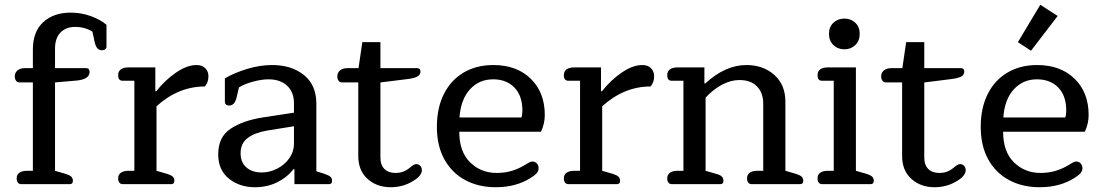

<svg xmlns="http://www.w3.org/2000/svg" viewBox="-20 -773 4625 806"><path d="M69 0Q60 0 55 -6.5Q50 -13 50 -24Q50 -40 61.5 -48Q73 -56 93 -56H118V-427H62Q53 -427 47.5 -434Q42 -441 42 -452Q42 -468 53.5 -477.5Q65 -487 85 -487H118V-565Q118 -641 162 -680.5Q206 -720 276 -720Q321 -720 361 -705.5Q401 -691 427 -669V-577Q427 -571 422 -566.5Q417 -562 408 -562Q396 -562 389 -570Q382 -578 378 -594L368 -640Q337 -660 295 -660Q257 -660 234 -636.5Q211 -613 211 -569V-487H341Q356 -487 356 -471Q356 -441 304 -435L211 -427V-56L256 -43Q272 -38 279 -31.5Q286 -25 286 -14Q286 0 273 0Z M495 0Q486 0 481 -6.5Q476 -13 476 -24Q476 -40 487.5 -48Q499 -56 519 -56H544V-434H495Q476 -434 476 -457Q476 -474 487.5 -482Q499 -490 519 -490H632V-390H636Q672 -436 718.5 -468Q765 -500 805 -500Q829 -500 842 -486.5Q855 -473 855 -453Q855 -427 840 -410Q729 -410 637 -327V-56L682 -43Q698 -38 705 -31.5Q712 -25 712 -14Q712 0 699 0Z M896 -125Q896 -198 948 -232.5Q1000 -267 1083 -280L1214 -300V-340Q1214 -386 1185.5 -413Q1157 -440 1107 -440Q1078 -440 1041.5 -430Q1005 -420 983 -406L973 -363Q965 -330 942 -330Q933 -330 928.5 -334.5Q924 -339 924 -346V-444Q965 -468 1018.5 -484Q1072 -500 1122 -500Q1204 -500 1256 -458Q1308 -416 1308 -338V-54L1343 -43Q1360 -37 1367 -31Q1374 -25 1374 -14Q1374 0 1361 0H1216V-63H1212Q1185 -28 1143 -7.5Q1101 13 1050 13Q986 13 941 -23Q896 -59 896 -125ZM1214 -169V-243L1102 -225Q1049 -216 1019.5 -193.5Q990 -171 990 -130Q990 -91 1014.5 -70Q1039 -49 1079 -49Q1113 -49 1144.5 -65.5Q1176 -82 1195 -109.5Q1214 -137 1214 -169Z M1484 -118V-427H1416Q1407 -427 1401.5 -434Q1396 -441 1396 -452Q1396 -468 1407.5 -477.5Q1419 -487 1439 -487H1485L1501 -596H1577V-487H1731Q1737 -487 1741 -483.5Q1745 -480 1745 -473Q1745 -460 1734 -453Q1723 -446 1698 -442L1578 -427H1577V-112Q1577 -80 1594 -63.5Q1611 -47 1640 -47Q1659 -47 1674 -53Q1689 -59 1704 -72Q1718 -84 1727 -84Q1737 -84 1744 -77Q1751 -70 1751 -58Q1751 -48 1742.5 -36.5Q1734 -25 1717 -15Q1674 13 1620 13Q1562 13 1523 -22Q1484 -57 1484 -118Z M1814 -240Q1814 -320 1843.5 -378.5Q1873 -437 1926.5 -468.5Q1980 -500 2051 -500Q2149 -500 2208 -442.5Q2267 -385 2267 -290Q2267 -254 2251 -220H1908Q1908 -136 1953.5 -91.5Q1999 -47 2065 -47Q2101 -47 2131 -56.5Q2161 -66 2191 -85Q2206 -95 2215 -95Q2226 -95 2233.5 -87Q2241 -79 2241 -67Q2241 -55 2232.5 -45.5Q2224 -36 2206 -25Q2145 13 2061 13Q1989 13 1933 -17Q1877 -47 1845.5 -104Q1814 -161 1814 -240ZM2169 -280Q2173 -291 2173 -309Q2173 -371 2139.5 -405.5Q2106 -440 2050 -440Q1991 -440 1952.5 -397.5Q1914 -355 1909 -280Z M2366 0Q2357 0 2352 -6.5Q2347 -13 2347 -24Q2347 -40 2358.5 -48Q2370 -56 2390 -56H2415V-434H2366Q2347 -434 2347 -457Q2347 -474 2358.5 -482Q2370 -490 2390 -490H2503V-390H2507Q2543 -436 2589.5 -468Q2636 -500 2676 -500Q2700 -500 2713 -486.5Q2726 -473 2726 -453Q2726 -427 2711 -410Q2600 -410 2508 -327V-56L2553 -43Q2569 -38 2576 -31.5Q2583 -25 2583 -14Q2583 0 2570 0Z M2800 0Q2791 0 2786 -6.5Q2781 -13 2781 -24Q2781 -40 2792.5 -48Q2804 -56 2824 -56H2849V-434H2800Q2781 -434 2781 -457Q2781 -474 2792.5 -482Q2804 -490 2824 -490H2937V-423H2941Q3025 -500 3113 -500Q3184 -500 3230.5 -458.5Q3277 -417 3277 -346V-56L3322 -43Q3338 -38 3345 -31.5Q3352 -25 3352 -14Q3352 0 3339 0H3135Q3126 0 3121 -6.5Q3116 -13 3116 -24Q3116 -40 3127.5 -48Q3139 -56 3159 -56H3184V-338Q3184 -383 3158 -410Q3132 -437 3084 -437Q3047 -437 3010 -417Q2973 -397 2942 -363V-56L2987 -43Q3003 -39 3010 -32Q3017 -25 3017 -14Q3017 0 3004 0Z M3460 -631Q3460 -660 3478.5 -677.5Q3497 -695 3525 -695Q3552 -695 3570.5 -677.5Q3589 -660 3589 -631Q3589 -602 3570.5 -584Q3552 -566 3525 -566Q3497 -566 3478.5 -584Q3460 -602 3460 -631ZM3431 0Q3422 0 3417 -6.5Q3412 -13 3412 -24Q3412 -40 3423.5 -48Q3435 -56 3455 -56H3480V-434H3431Q3412 -434 3412 -457Q3412 -474 3423.5 -482Q3435 -490 3455 -490H3573V-56L3618 -43Q3634 -38 3641 -31.5Q3648 -25 3648 -14Q3648 0 3635 0Z M3767 -118V-427H3699Q3690 -427 3684.5 -434Q3679 -441 3679 -452Q3679 -468 3690.5 -477.5Q3702 -487 3722 -487H3768L3784 -596H3860V-487H4014Q4020 -487 4024 -483.5Q4028 -480 4028 -473Q4028 -460 4017 -453Q4006 -446 3981 -442L3861 -427H3860V-112Q3860 -80 3877 -63.5Q3894 -47 3923 -47Q3942 -47 3957 -53Q3972 -59 3987 -72Q4001 -84 4010 -84Q4020 -84 4027 -77Q4034 -70 4034 -58Q4034 -48 4025.5 -36.5Q4017 -25 4000 -15Q3957 13 3903 13Q3845 13 3806 -22Q3767 -57 3767 -118Z M4420 -706 4308 -560 4253 -596 4347 -753ZM4097 -240Q4097 -320 4126.5 -378.5Q4156 -437 4209.5 -468.5Q4263 -500 4334 -500Q4432 -500 4491 -442.5Q4550 -385 4550 -290Q4550 -254 4534 -220H4191Q4191 -136 4236.5 -91.5Q4282 -47 4348 -47Q4384 -47 4414 -56.5Q4444 -66 4474 -85Q4489 -95 4498 -95Q4509 -95 4516.5 -87Q4524 -79 4524 -67Q4524 -55 4515.5 -45.5Q4507 -36 4489 -25Q4428 13 4344 13Q4272 13 4216 -17Q4160 -47 4128.5 -104Q4097 -161 4097 -240ZM4452 -280Q4456 -291 4456 -309Q4456 -371 4422.5 -405.5Q4389 -440 4333 -440Q4274 -440 4235.5 -397.5Q4197 -355 4192 -280Z"/></svg>

Font: Maitree Medium
Style: Regular
Weight: 500
Designer: CadsonDemak Team
Foundry: CadsonDemak
Version: Version 1.010